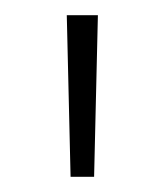

<svg xmlns="http://www.w3.org/2000/svg" viewBox="-20 -740 217 253"><path d="M68 -720 73 -507H104L109 -720Z"/></svg>

Font: Aspekta 150
Style: Regular
Weight: 150
Designer: Ivo Dolenc
Version: Version 2.000